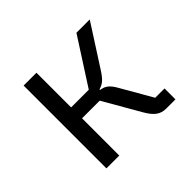

<svg xmlns="http://www.w3.org/2000/svg" viewBox="-123 -681 846 846"><g transform="rotate(-45 300.0 -258.0)"><path d="M107 0H187V-232H297L396 -60C421 -17 444 0 479 0H537V-68H479L395 -214C375 -249 359 -260 332 -264V-268C356 -275 370 -285 393 -320L519 -516H436L297 -300H187V-516H107Z"/></g></svg>

Font: IBM Mono
Style: Regular
Weight: 400
Monospace: yes
Designer: Mike Abbink, Paul van der Laan, Pieter van Rosmalen
Foundry: Bold Monday
Version: Version 2.3